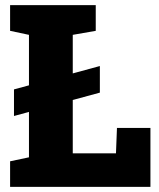

<svg xmlns="http://www.w3.org/2000/svg" viewBox="-20 -731 623 751"><path d="M19.5 0V-100.1L93.3 -115.7V-594.7L19.5 -610.4V-710.9H93.3H264.6H354.5V-610.4L264.6 -594.7V-131.3H433.6L437.5 -230.5H568.4V0ZM34.7 -277.3V-381.3L370.6 -472.7V-368.7Z"/></svg>

Font: Roboto Slab LO Black
Style: Regular
Weight: 900
Designer: Google
Version: Version 2.000